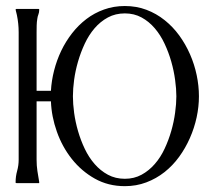

<svg xmlns="http://www.w3.org/2000/svg" viewBox="-20 -618 726 648"><path d="M103.5 -78.6Q103.5 -59.1 106.2 -41Q108.9 -22.9 112.3 -3.9V-1L111.8 0H35.6Q35.2 0 34.2 -0.5Q33.2 -1 32.7 -1V-3.9Q32.7 -22.5 37.8 -41Q43 -59.6 43 -78.6V-509.3Q43 -538.1 37.1 -566.9Q36.1 -572.3 34.7 -576.9Q33.2 -581.5 32.7 -586.9Q33.2 -586.9 34.2 -587.4Q35.2 -587.9 35.6 -587.9H110.4L111.8 -586.9H112.3V-584Q112.3 -576.2 109.6 -569.3Q106.9 -562.5 106 -555.2Q104 -543.9 103.8 -532.2Q103.5 -520.5 103.5 -509.3V-311.5H151.9Q153.8 -345.7 162.6 -380.1Q171.4 -414.6 186.5 -446.3Q201.7 -478 223.1 -505.6Q244.6 -533.2 271.5 -553.7Q298.3 -574.2 331.1 -585.9Q363.8 -597.7 401.4 -597.7Q440.4 -597.7 474.1 -585Q507.8 -572.3 535.6 -550Q563.5 -527.8 585 -498.3Q606.4 -468.8 621.3 -434.8Q636.2 -400.9 643.8 -364.5Q651.4 -328.1 651.4 -293Q651.4 -257.8 643.6 -221.7Q635.7 -185.5 620.8 -151.9Q606 -118.2 584.5 -88.6Q563 -59.1 535.2 -37.1Q507.3 -15.1 473.6 -2.4Q439.9 10.3 401.4 10.3Q345.2 10.3 300 -15.1Q254.9 -40.5 222.4 -81.5Q189.9 -122.6 171.9 -173.6Q153.8 -224.6 151.9 -275.9H103.5ZM401.4 -572.8Q369.6 -572.8 344.2 -559.1Q318.8 -545.4 299.3 -522.7Q279.8 -500 266.1 -470.7Q252.4 -441.4 243.4 -410.4Q234.4 -379.4 230.2 -348.9Q226.1 -318.4 226.1 -293Q226.1 -267.6 230.2 -237.1Q234.4 -206.5 243.4 -175.5Q252.4 -144.5 266.1 -115.7Q279.8 -86.9 299.3 -64.5Q318.8 -42 344.2 -28.3Q369.6 -14.6 401.4 -14.6Q432.6 -14.6 457.8 -28.3Q482.9 -42 502.4 -64.5Q522 -86.9 535.6 -116.2Q549.3 -145.5 558.1 -176.3Q566.9 -207 571 -237.5Q575.2 -268.1 575.2 -293Q575.2 -317.9 571 -348.4Q566.9 -378.9 558.1 -409.9Q549.3 -440.9 535.6 -470.2Q522 -499.5 502.4 -522.5Q482.9 -545.4 457.8 -559.1Q432.6 -572.8 401.4 -572.8Z"/></svg>

Font: CAT Linz
Style: Regular
Weight: 400
Designer: Peter Wiegel
Foundry: Peter Wiegel
Version: Version 1.08